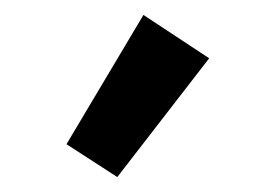

<svg xmlns="http://www.w3.org/2000/svg" viewBox="-20 -775 362 257"><path d="M69 -582 172 -755 260 -697 137 -538Z"/></svg>

Font: Maitree Semibold
Style: Regular
Weight: 600
Designer: CadsonDemak Team
Foundry: CadsonDemak
Version: Version 1.000